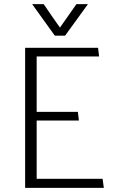

<svg xmlns="http://www.w3.org/2000/svg" viewBox="-20 -912 559 932"><path d="M351 -892H407L296 -739H246L136 -892H192Q211 -864 231 -835Q251 -806 271 -778ZM102 0V-680H456L461 -638H158V-369H358L363 -327H158V-44H478L484 0Z"/></svg>

Font: Palanquin ExtraLight
Style: Regular
Weight: 275
Designer: Pria Ravichandran
Version: Version 1.001